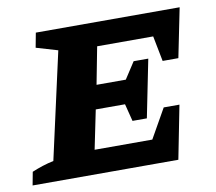

<svg xmlns="http://www.w3.org/2000/svg" viewBox="-82 -610 771 685"><g transform="rotate(-10 304.0 -267.5)"><path d="M-17 0 -8 -48Q11 -56 31 -62.5Q51 -69 71 -73L157 -459L79 -482L89 -535H610L574 -357H517L499 -449H296L270 -314H376L415 -374H468L426 -165H374L358 -228H252L223 -87H432L492 -193H549L511 0Z"/></g></svg>

Font: Piazzolla SC
Style: Bold Italic
Weight: 700
Italic angle: -11.3°
Designer: Juan Pablo del Peral
Foundry: Huerta Tipografica
Version: Version 1.330